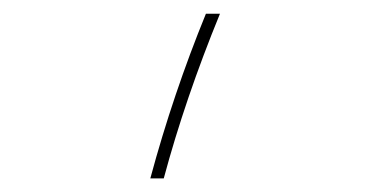

<svg xmlns="http://www.w3.org/2000/svg" viewBox="-20 -145 540 280"><path d="M218.8 115.2H199.2Q232.4 -7.8 280.3 -125H300.8Q250 -1 218.8 115.2Z"/></svg>

Font: Mgen+ 1mn thin
Style: Regular
Weight: 100
Designer: [Source Han Sans]
Ryoko NISHIZUKA  (kana & ideographs); Paul D. Hunt (Latin, Greek & Cyrillic); Wenlong ZHANG  (bopomofo
Version: Version 1.059.20150602